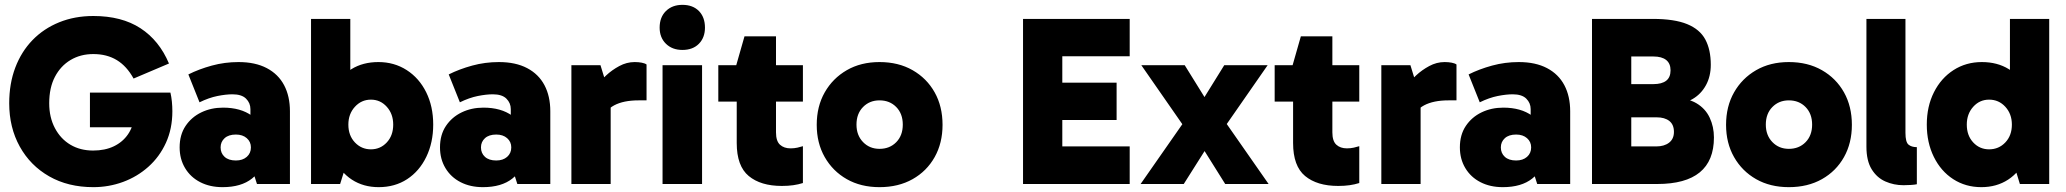

<svg xmlns="http://www.w3.org/2000/svg" viewBox="-20 -759 8521 792"><path d="M365 13Q261 13 183 -31.5Q105 -76 61.5 -154.5Q18 -233 18 -333Q18 -414 43 -480Q68 -546 114 -593.5Q160 -641 224 -667Q288 -693 365 -693Q482 -693 559.5 -642.5Q637 -592 677 -497L531 -435Q503 -486 462 -511Q421 -536 365 -536Q312 -536 271 -511.5Q230 -487 206.5 -442Q183 -397 183 -333Q183 -275 206.5 -230.5Q230 -186 270.5 -162Q311 -138 364 -138Q413 -138 449.5 -155.5Q486 -173 508 -205Q530 -237 535 -283L587 -234H351V-377H683Q687 -360 689 -340Q691 -320 691 -300Q691 -228 664.5 -170Q638 -112 592 -71Q546 -30 487.5 -8.5Q429 13 365 13Z M898 13Q846 13 806 -7.5Q766 -28 743.5 -65.5Q721 -103 721 -151Q721 -203 745.5 -239.5Q770 -276 810.5 -295.5Q851 -315 900 -315Q973 -315 1019 -281.5Q1065 -248 1079 -183L1013 -198V-309Q1013 -334 995 -352Q977 -370 939 -370Q912 -370 877 -363Q842 -356 803 -337L757 -452Q801 -474 854 -488.5Q907 -503 964 -503Q1033 -503 1080.5 -478Q1128 -453 1152 -407.5Q1176 -362 1176 -300V0H1040L1009 -97L1079 -119Q1064 -58 1019.5 -22.5Q975 13 898 13ZM953 -97Q981 -97 998 -112Q1015 -127 1015 -151Q1015 -174 998 -189Q981 -204 953 -204Q923 -204 906.5 -189Q890 -174 890 -151Q890 -127 906.5 -112Q923 -97 953 -97Z M1542 13Q1479 13 1431.5 -18Q1384 -49 1357.5 -107Q1331 -165 1331 -245Q1331 -330 1357 -387.5Q1383 -445 1430 -474Q1477 -503 1541 -503Q1606 -503 1657.5 -470Q1709 -437 1738 -378.5Q1767 -320 1767 -245Q1767 -171 1738.5 -112Q1710 -53 1659.5 -20Q1609 13 1542 13ZM1263 0V-681H1425V-345H1416V-134H1425L1383 0ZM1510 -143Q1549 -143 1575.5 -171.5Q1602 -200 1602 -245Q1602 -289 1575.5 -318.5Q1549 -348 1510 -348Q1471 -348 1444 -318.5Q1417 -289 1417 -245Q1417 -200 1444 -171.5Q1471 -143 1510 -143Z M1972 13Q1920 13 1880 -7.5Q1840 -28 1817.5 -65.5Q1795 -103 1795 -151Q1795 -203 1819.5 -239.5Q1844 -276 1884.5 -295.5Q1925 -315 1974 -315Q2047 -315 2093 -281.5Q2139 -248 2153 -183L2087 -198V-309Q2087 -334 2069 -352Q2051 -370 2013 -370Q1986 -370 1951 -363Q1916 -356 1877 -337L1831 -452Q1875 -474 1928 -488.5Q1981 -503 2038 -503Q2107 -503 2154.5 -478Q2202 -453 2226 -407.5Q2250 -362 2250 -300V0H2114L2083 -97L2153 -119Q2138 -58 2093.5 -22.5Q2049 13 1972 13ZM2027 -97Q2055 -97 2072 -112Q2089 -127 2089 -151Q2089 -174 2072 -189Q2055 -204 2027 -204Q1997 -204 1980.5 -189Q1964 -174 1964 -151Q1964 -127 1980.5 -112Q1997 -97 2027 -97Z M2457 -490 2499 -353V0H2337V-490ZM2461 -258 2435 -269V-397L2445 -408Q2457 -426 2480.5 -448Q2504 -470 2534.5 -486.5Q2565 -503 2598 -503Q2614 -503 2627 -500.5Q2640 -498 2647 -493V-345H2614Q2552 -345 2513.5 -324.5Q2475 -304 2461 -258Z M2876 0H2713V-490H2876ZM2701 -645Q2701 -688 2727 -713.5Q2753 -739 2795 -739Q2838 -739 2863 -713.5Q2888 -688 2888 -645Q2888 -604 2863 -578.5Q2838 -553 2795 -553Q2753 -553 2727 -578.5Q2701 -604 2701 -645Z M3205 8Q3118 8 3068.5 -33Q3019 -74 3019 -169V-484L3017 -490L3051 -609H3181V-213Q3181 -177 3197.5 -162Q3214 -147 3241 -147Q3256 -147 3269.5 -150Q3283 -153 3292 -156V-4Q3273 2 3252 5Q3231 8 3205 8ZM2943 -340V-490H3292V-340Z M3608 13Q3531 13 3473 -20Q3415 -53 3382 -111Q3349 -169 3349 -244Q3349 -320 3382 -378Q3415 -436 3473 -469.5Q3531 -503 3608 -503Q3686 -503 3744.5 -469.5Q3803 -436 3835.5 -378Q3868 -320 3868 -244Q3868 -169 3835.5 -111Q3803 -53 3744.5 -20Q3686 13 3608 13ZM3608 -145Q3650 -145 3677 -172.5Q3704 -200 3704 -245Q3704 -290 3677 -317.5Q3650 -345 3608 -345Q3567 -345 3540 -317.5Q3513 -290 3513 -245Q3513 -201 3540 -173Q3567 -145 3608 -145Z M4304 -264V-418H4586V-264ZM4301 -527 4362 -595V-80L4296 -155H4640V0H4200V-681H4640V-527Z M5034 0 4930 -166H4968L4863 0H4685L4872 -268L4875 -221L4688 -490H4867L4970 -324H4927L5030 -490H5209L5022 -221L5026 -268L5213 0Z M5500 8Q5413 8 5363.5 -33Q5314 -74 5314 -169V-484L5312 -490L5346 -609H5476V-213Q5476 -177 5492.5 -162Q5509 -147 5536 -147Q5551 -147 5564.5 -150Q5578 -153 5587 -156V-4Q5568 2 5547 5Q5526 8 5500 8ZM5238 -340V-490H5587V-340Z M5798 -490 5840 -353V0H5678V-490ZM5802 -258 5776 -269V-397L5786 -408Q5798 -426 5821.5 -448Q5845 -470 5875.5 -486.5Q5906 -503 5939 -503Q5955 -503 5968 -500.5Q5981 -498 5988 -493V-345H5955Q5893 -345 5854.5 -324.5Q5816 -304 5802 -258Z M6179 13Q6127 13 6087 -7.5Q6047 -28 6024.5 -65.5Q6002 -103 6002 -151Q6002 -203 6026.5 -239.5Q6051 -276 6091.5 -295.5Q6132 -315 6181 -315Q6254 -315 6300 -281.5Q6346 -248 6360 -183L6294 -198V-309Q6294 -334 6276 -352Q6258 -370 6220 -370Q6193 -370 6158 -363Q6123 -356 6084 -337L6038 -452Q6082 -474 6135 -488.5Q6188 -503 6245 -503Q6314 -503 6361.5 -478Q6409 -453 6433 -407.5Q6457 -362 6457 -300V0H6321L6290 -97L6360 -119Q6345 -58 6300.5 -22.5Q6256 13 6179 13ZM6234 -97Q6262 -97 6279 -112Q6296 -127 6296 -151Q6296 -174 6279 -189Q6262 -204 6234 -204Q6204 -204 6187.5 -189Q6171 -174 6171 -151Q6171 -127 6187.5 -112Q6204 -97 6234 -97Z M6547 0V-681H6798Q6887 -681 6939.5 -659.5Q6992 -638 7014.5 -596Q7037 -554 7037 -492Q7037 -444 7017 -407.5Q6997 -371 6962 -350.5Q6927 -330 6881 -330L6883 -355Q6941 -355 6978 -333Q7015 -311 7032.5 -273.5Q7050 -236 7050 -192Q7050 -96 6991.5 -48Q6933 0 6816 0ZM6709 -602V-86L6653 -155H6812Q6845 -155 6865 -170.5Q6885 -186 6885 -215Q6885 -245 6866 -260Q6847 -275 6814 -275H6653V-412H6800Q6835 -412 6853 -426Q6871 -440 6871 -469Q6871 -497 6853 -511.5Q6835 -526 6800 -526H6656Z M7359 13Q7282 13 7224 -20Q7166 -53 7133 -111Q7100 -169 7100 -244Q7100 -320 7133 -378Q7166 -436 7224 -469.5Q7282 -503 7359 -503Q7437 -503 7495.5 -469.5Q7554 -436 7586.5 -378Q7619 -320 7619 -244Q7619 -169 7586.5 -111Q7554 -53 7495.5 -20Q7437 13 7359 13ZM7359 -145Q7401 -145 7428 -172.5Q7455 -200 7455 -245Q7455 -290 7428 -317.5Q7401 -345 7359 -345Q7318 -345 7291 -317.5Q7264 -290 7264 -245Q7264 -201 7291 -173Q7318 -145 7359 -145Z M7832 5Q7792 5 7757 -10.5Q7722 -26 7700.5 -61Q7679 -96 7679 -154V-681H7840V-211Q7840 -173 7852.5 -162.5Q7865 -152 7887 -152V1Q7878 3 7861.5 4Q7845 5 7832 5Z M8153 13Q8088 13 8037 -20Q7986 -53 7957 -112Q7928 -171 7928 -245Q7928 -320 7957.5 -378.5Q7987 -437 8038.5 -470Q8090 -503 8155 -503Q8219 -503 8266 -474Q8313 -445 8339 -387.5Q8365 -330 8365 -245Q8365 -165 8338 -107Q8311 -49 8263.5 -18Q8216 13 8153 13ZM8185 -143Q8225 -143 8252 -171.5Q8279 -200 8279 -245Q8279 -289 8252 -318.5Q8225 -348 8185 -348Q8146 -348 8119.5 -318.5Q8093 -289 8093 -245Q8093 -200 8119.5 -171.5Q8146 -143 8185 -143ZM8312 0 8271 -134H8280V-345H8271V-681H8433V0Z"/></svg>

Font: Gabarito ExtraBold
Style: Regular
Weight: 800
Designer: Leandro Assis / Alvaro Franca / Felipe Casaprima
Foundry: Naipe Foundry
Version: Version 1.000